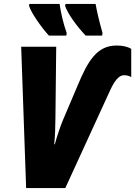

<svg xmlns="http://www.w3.org/2000/svg" viewBox="-20 -950 683 970"><path d="M413 -770H496L498 -783C479 -850 468 -900 463 -930H311L309 -920C321 -882 369 -816 413 -770ZM227 -770H315L317 -783C300 -830 287 -888 281 -930H128L127 -920C138 -884 189 -812 227 -770ZM112 0H310L537 -495C558 -540 580 -570 606 -570C614 -570 631 -569 643 -560V-703C622 -716 595 -720 569 -720C470 -720 424 -643 371 -515L297 -341C288 -320 267 -260 257 -221H254C258 -263 260 -311 260 -353L264 -714H87Z"/></svg>

Font: Noto Sans Condensed Black
Style: Italic
Weight: 900
Width: 3
Italic angle: -12°
Designer: Monotype Design Team
Foundry: Monotype Imaging Inc.
Version: Version 2.013